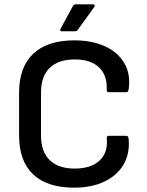

<svg xmlns="http://www.w3.org/2000/svg" viewBox="-20 -853 678 885"><path d="M322 12Q197 12 132.5 -49.5Q68 -111 68 -228V-426Q68 -544 133.5 -605.5Q199 -667 323 -667Q403 -667 463 -640Q523 -613 553 -562Q583 -511 573 -442Q572 -436 570 -432Q568 -428 562 -428H482Q471 -428 472 -439Q475 -505 437 -542Q399 -579 324 -579Q249 -579 209 -540Q169 -501 169 -426V-229Q169 -154 209 -115Q249 -76 324 -76Q400 -76 439.5 -113.5Q479 -151 472 -216Q471 -227 482 -227H561Q572 -227 573 -213Q579 -145 549.5 -94.5Q520 -44 461 -16Q402 12 322 12ZM264 -709Q254 -709 259 -720L316 -825Q320 -833 328 -833H409Q415 -833 416.5 -829Q418 -825 414 -820L339 -716Q335 -709 327 -709Z"/></svg>

Font: Sofia Sans SemiBold
Style: Regular
Weight: 600
Designer: Botio Nikoltchev, Ani Petrova
Foundry: lettersoup
Version: Version 4.101; ttfautohint (v1.8.4.7-5d5b)